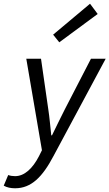

<svg xmlns="http://www.w3.org/2000/svg" viewBox="-82 -801 587 1030"><path d="M-1 209C86 209 146 148 205 36L485 -486H406L266 -215C243 -171 219 -119 197 -75H193C188 -118 184 -171 177 -215L138 -486H59L143 5L127 37C93 103 49 144 -1 144C-15 144 -27 142 -38 138L-62 195C-45 205 -23 209 -1 209ZM236 -574 442 -726 401 -781 203 -615Z"/></svg>

Font: Source Sans Pro
Style: Italic
Weight: 400
Italic angle: -11°
Designer: Paul D. Hunt
Foundry: Adobe Systems Incorporated
Version: Version 3.006;hotconv 1.0.111;makeotfexe 2.5.65597